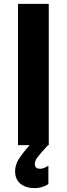

<svg xmlns="http://www.w3.org/2000/svg" viewBox="-20 -750 344 992"><path d="M73 -730H232V0H228Q183 49 171.5 65.5Q160 82 160 97Q160 122 187 122Q206 122 230 106V201Q198 222 159 222Q114 222 86 199.5Q58 177 58 134Q58 103 76.5 73Q95 43 133 0H73Z"/></svg>

Font: Freely
Style: Bold
Weight: 700
Designer: Kris Sowersby
Foundry: Klim Type Foundry
Version: Version 1.006;hotconv 1.0.113;makeotfexe 2.5.65598;200799169